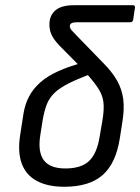

<svg xmlns="http://www.w3.org/2000/svg" viewBox="-20 -703 537 734"><path d="M226 11Q162 11 120.5 -11.5Q79 -34 63 -78Q47 -122 57 -186L70 -270Q76 -306 91.5 -335Q107 -364 134 -388Q161 -412 203 -431Q245 -450 303 -465L338 -424Q280 -403 244 -385Q208 -367 188 -347.5Q168 -328 158.5 -303Q149 -278 143 -243L134 -186Q124 -122 147.5 -90.5Q171 -59 230 -59Q291 -59 321 -88Q351 -117 361 -181L372 -245Q379 -288 375 -315.5Q371 -343 352 -370.5Q333 -398 294 -441L207 -529Q185 -552 176.5 -571.5Q168 -591 169 -613Q170 -645 192.5 -664Q215 -683 262 -683H488Q497 -683 496 -674L489 -627Q487 -618 478 -618H275Q261 -618 254 -614.5Q247 -611 247 -603Q247 -595 254 -587Q261 -579 274 -566L373 -464Q409 -428 427.5 -395Q446 -362 451 -325Q456 -288 448 -238L438 -174Q423 -78 372 -33.5Q321 11 226 11Z"/></svg>

Font: Sofia Sans Semi Condensed
Style: Italic
Weight: 400
Italic angle: -9°
Designer: Botio Nikoltchev, Ani Petrova
Foundry: lettersoup
Version: Version 4.101